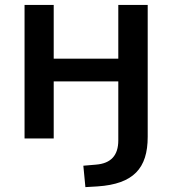

<svg xmlns="http://www.w3.org/2000/svg" viewBox="-20 -559 695 775"><path d="M374 193.4C518.6 183.6 576.2 120.6 576.2 -6.8V-539.1H457.5V-322.3H196.8V-539.1H79.1V0H196.8V-230.5H457.5V7.8C457.5 67.9 428.2 100.6 367.7 105.5L316.4 109.9L324.7 196.3Z"/></svg>

Font: Winston Medium
Style: Regular
Weight: 500
Designer: Vernon Adams, Kim Jin-seong, David Berlow, Cristiano Sobral
Foundry: The Winston Project Authors
Version: Version 3.004